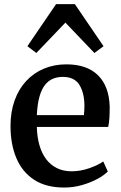

<svg xmlns="http://www.w3.org/2000/svg" viewBox="-20 -872 568 904"><path d="M282.5 11Q196 11 140 -26Q84 -63 56.8 -128.2Q29.5 -193.5 29.5 -278.5Q29.5 -345.5 48.8 -399Q68 -452.5 103.2 -490.5Q138.5 -528.5 186.8 -548.8Q235 -569 293 -569Q389.5 -569 441.8 -517.2Q494 -465.5 496.5 -369Q496.5 -338 495 -315Q493.5 -292 489.5 -274.5H153.5Q154.5 -227.5 165.5 -189Q176.5 -150.5 197 -123Q217.5 -95.5 247.8 -80.5Q278 -65.5 317.5 -65.5Q359 -65.5 401 -80.2Q443 -95 466 -112L487.5 -64.5Q470 -46.5 438 -29.2Q406 -12 365.5 -0.5Q325 11 282.5 11ZM153.5 -330H375Q376 -339.5 376.8 -351.5Q377.5 -363.5 377.5 -373Q377.5 -433.5 354.2 -471.8Q331 -510 275.5 -510Q250.5 -510 229.2 -501.2Q208 -492.5 191.8 -472Q175.5 -451.5 165.8 -416.8Q156 -382 153.5 -330ZM151 -622.5 109 -654.5 244 -852.5H332.5L467.5 -654.5L424.5 -622.5L288 -765.5Z"/></svg>

Font: Merriweather 20pt SemiBold
Style: Regular
Weight: 600
Version: Version 2.100